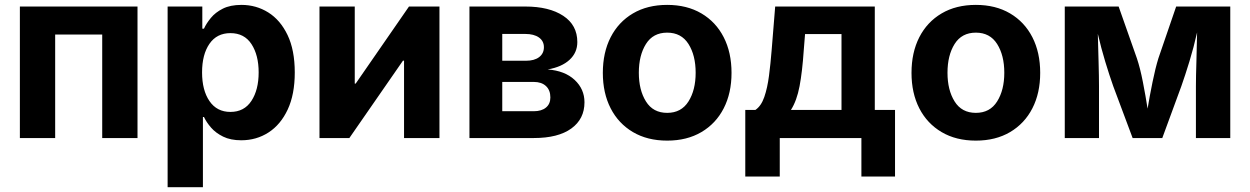

<svg xmlns="http://www.w3.org/2000/svg" viewBox="-20 -573 5189 797"><path d="M550.8 -545.9V0H404.3V-429.7H209V0H62.5V-545.9Z M675.8 204.1V-545.9H819.8V-454.1H826.7Q836.4 -475.6 855.2 -498.5Q874 -521.5 905 -537.1Q936 -552.7 982.4 -552.7Q1043 -552.7 1093.3 -521.5Q1143.6 -490.2 1173.6 -427.7Q1203.6 -365.2 1203.6 -272Q1203.6 -181.2 1174.3 -118.4Q1145 -55.7 1094.7 -23.2Q1044.4 9.3 981.4 9.3Q937 9.3 906.2 -5.9Q875.5 -21 856.2 -43.2Q836.9 -65.4 826.7 -87.4H822.3V204.1ZM936.5 -108.4Q993.7 -108.4 1023.7 -154.3Q1053.7 -200.2 1053.7 -272.5Q1053.7 -344.2 1023.9 -389.9Q994.1 -435.5 936.5 -435.5Q879.9 -435.5 849.4 -391.1Q818.8 -346.7 818.8 -272.5Q818.8 -198.2 849.6 -153.3Q880.4 -108.4 936.5 -108.4Z M1804.2 0H1657.2V-321.3H1652.8L1430.2 0H1306.2V-545.9H1452.6V-226.1H1456.5L1677.7 -545.9H1804.2Z M1928.7 0V-545.9H2160.2Q2259.8 -545.9 2318.1 -507.3Q2376.5 -468.8 2376.5 -398.4Q2376.5 -354.5 2344.2 -324.7Q2312 -294.9 2253.4 -284.7Q2324.7 -279.3 2365.5 -241.2Q2406.2 -203.1 2406.2 -148.4Q2406.2 -79.1 2351.6 -39.6Q2296.9 0 2195.8 0ZM2064.9 -111.3H2195.8Q2228 -111.3 2246.3 -126.5Q2264.6 -141.6 2264.6 -168.5Q2264.6 -198.7 2246.3 -215.8Q2228 -232.9 2195.8 -232.9H2064.9ZM2064.9 -320.8H2163.1Q2198.2 -320.8 2218 -335.9Q2237.8 -351.1 2237.8 -377Q2237.8 -402.8 2217 -417.5Q2196.3 -432.1 2160.2 -432.1H2064.9Z M2749.5 10.7Q2667.5 10.7 2607.4 -24.7Q2547.4 -60.1 2514.9 -123.3Q2482.4 -186.5 2482.4 -270.5Q2482.4 -355 2514.9 -418.5Q2547.4 -481.9 2607.4 -517.3Q2667.5 -552.7 2749.5 -552.7Q2831.5 -552.7 2891.6 -517.3Q2951.7 -481.9 2984.1 -418.5Q3016.6 -355 3016.6 -270.5Q3016.6 -186.5 2984.1 -123.3Q2951.7 -60.1 2891.6 -24.7Q2831.5 10.7 2749.5 10.7ZM2749.5 -104.5Q2808.1 -104.5 2837.9 -151.9Q2867.7 -199.2 2867.7 -271Q2867.7 -343.3 2837.9 -390.4Q2808.1 -437.5 2749.5 -437.5Q2690.9 -437.5 2661.4 -390.4Q2631.8 -343.3 2631.8 -271Q2631.8 -199.2 2661.4 -151.9Q2690.9 -104.5 2749.5 -104.5Z M3073.7 159.7V-116.7H3115.7Q3139.6 -132.8 3152.6 -170.2Q3165.5 -207.5 3172.1 -258.3Q3178.7 -309.1 3183.1 -364.3L3197.8 -545.9H3611.3V-116.7H3695.3V159.7H3555.7V0H3216.8V159.7ZM3263.2 -116.7H3473.1V-431.6H3321.8L3316.4 -364.3Q3310.5 -276.4 3299.1 -215.6Q3287.6 -154.8 3263.2 -116.7Z M4030.8 10.7Q3948.7 10.7 3888.7 -24.7Q3828.6 -60.1 3796.1 -123.3Q3763.7 -186.5 3763.7 -270.5Q3763.7 -355 3796.1 -418.5Q3828.6 -481.9 3888.7 -517.3Q3948.7 -552.7 4030.8 -552.7Q4112.8 -552.7 4172.9 -517.3Q4232.9 -481.9 4265.4 -418.5Q4297.9 -355 4297.9 -270.5Q4297.9 -186.5 4265.4 -123.3Q4232.9 -60.1 4172.9 -24.7Q4112.8 10.7 4030.8 10.7ZM4030.8 -104.5Q4089.4 -104.5 4119.1 -151.9Q4148.9 -199.2 4148.9 -271Q4148.9 -343.3 4119.1 -390.4Q4089.4 -437.5 4030.8 -437.5Q3972.2 -437.5 3942.6 -390.4Q3913.1 -343.3 3913.1 -271Q3913.1 -199.2 3942.6 -151.9Q3972.2 -104.5 4030.8 -104.5Z M4399.9 0V-545.9H4623.5L4699.2 -331.1Q4712.9 -290.5 4724.1 -232.9Q4735.4 -175.3 4743.7 -122.1Q4752.4 -174.8 4764.2 -232.4Q4775.9 -290 4788.6 -331.1L4862.3 -545.9H5086.9V0H4944.3V-215.3Q4944.3 -254.4 4946.3 -316.4Q4948.2 -378.4 4949.2 -438.5Q4935.1 -376 4917.5 -318.4Q4899.9 -260.7 4883.8 -215.3L4804.7 0H4681.6L4601.1 -215.3Q4585 -260.7 4567.9 -317.1Q4550.8 -373.5 4537.1 -432.6Q4538.6 -375 4540.3 -314.2Q4542 -253.4 4542 -215.3V0Z"/></svg>

Font: Inter-Bold
Style: Bold
Weight: 700
Designer: Rasmus Andersson
Foundry: rsms
Version: Version 4.000;git-a52131595